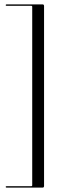

<svg xmlns="http://www.w3.org/2000/svg" viewBox="-20 -744 304 876"><path d="M127 101V-713Q127 -717.5 122.5 -717.5H10Q6 -717.5 6 -720.5Q6 -724 10 -724H174Q181 -724 181 -716.5V104.5Q181 112 174 112H10Q6 112 6 108.5Q6 105.5 10 105.5H122.5Q127 105.5 127 101Z"/></svg>

Font: Fraunces 144pt S000 Light
Style: Regular
Weight: 300
Version: Version 1.000; ttfautohint (v1.8.3)